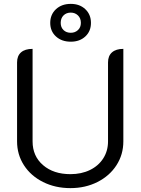

<svg xmlns="http://www.w3.org/2000/svg" viewBox="-20 -961 725 990"><path d="M68 -232V-639Q68 -673 88.5 -691Q109 -709 148 -709V-232Q148 -156 202 -109.5Q256 -63 343 -63Q400 -63 444 -84.5Q488 -106 512.5 -144.5Q537 -183 537 -232V-639Q537 -673 557.5 -691Q578 -709 616 -709V-232Q616 -164 580.5 -109Q545 -54 482.5 -22.5Q420 9 343 9Q265 9 202 -22.5Q139 -54 103.5 -109Q68 -164 68 -232ZM239 -843Q239 -886 268.5 -913.5Q298 -941 345 -941Q391 -941 420 -913.5Q449 -886 449 -843Q449 -800 420 -773Q391 -746 345 -746Q298 -746 268.5 -773Q239 -800 239 -843ZM397 -843Q397 -867 382 -881.5Q367 -896 345 -896Q322 -896 307.5 -881.5Q293 -867 293 -843Q293 -820 307.5 -806Q322 -792 345 -792Q367 -792 382 -806Q397 -820 397 -843Z"/></svg>

Font: K2D Light
Style: Regular
Weight: 300
Designer: Katatrad Aksorn Co.,Ltd.
Foundry: Cadson Demak Co.,Ltd.
Version: Version 1.000; ttfautohint (v1.6)